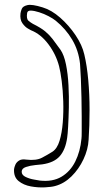

<svg xmlns="http://www.w3.org/2000/svg" viewBox="-20 -774 440 806"><path d="M90 -104Q132 -99 156.5 -112Q181 -125 200 -137Q220 -150 230 -183Q240 -216 243.5 -259.5Q247 -303 245.5 -349Q244 -395 239 -434Q234 -473 228 -496Q215 -546 183 -588.5Q151 -631 110 -647Q110 -647 97.5 -654Q85 -661 74 -676.5Q63 -692 66 -718Q67 -726 71.5 -737Q76 -748 95 -752.5Q114 -757 159 -743Q196 -732 232.5 -700Q269 -668 297 -626.5Q325 -585 334 -545Q345 -499 350.5 -438Q356 -377 356 -311.5Q356 -246 352 -188Q350 -147 330.5 -105.5Q311 -64 280 -33.5Q249 -3 211 7Q197 11 168.5 12.5Q140 14 109.5 8.5Q79 3 58 -14Q37 -31 39 -64Q40 -72 44.5 -82.5Q49 -93 60 -100Q71 -107 90 -104ZM71 -53Q71 -39 88 -31Q105 -23 124 -20Q143 -17 147 -16Q201 -10 238 -32Q275 -54 296 -96Q317 -138 322 -192Q323 -198 323 -223.5Q323 -249 323 -286Q323 -323 322 -364.5Q321 -406 319.5 -443.5Q318 -481 316 -506Q310 -562 283 -607.5Q256 -653 214 -687Q203 -696 184 -706Q165 -716 144.5 -722.5Q124 -729 110 -729.5Q96 -730 94 -720Q90 -695 99.5 -687Q109 -679 118 -674Q152 -657 169.5 -642.5Q187 -628 200.5 -610.5Q214 -593 234 -565Q249 -543 257 -503.5Q265 -464 267.5 -416Q270 -368 269 -322.5Q268 -277 266 -242.5Q264 -208 262 -196Q255 -146 231 -118.5Q207 -91 157 -84Q148 -83 127.5 -81Q107 -79 89 -73Q71 -67 71 -53Z"/></svg>

Font: Shizuru
Style: Regular
Weight: 400
Version: Version 1.000